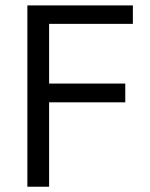

<svg xmlns="http://www.w3.org/2000/svg" viewBox="-20 -708 570 728"><path d="M483.8 -687.5H83.8V0H166.2V-320H455V-391.2H166.2V-617.5H483.8Z"/></svg>

Font: Cambay
Style: Regular
Weight: 400
Designer: Pooja Saxena
Foundry: Pooja Saxena
Version: Version 1.181;PS 001.181;hotconv 1.0.70;makeotf.lib2.5.58329